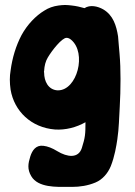

<svg xmlns="http://www.w3.org/2000/svg" viewBox="-20 -522 543 771"><path d="M460.9 -93.8C462.9 -128.9 463.9 -164.1 463.9 -200.2V-206.1C463.9 -240.2 462.9 -273.4 460 -306.6C459 -317.4 458 -328.1 457 -340.8L454.1 -376C447.3 -418.9 434.6 -460.9 394.5 -484.4C372.1 -497.1 341.8 -503.9 319.3 -489.3C302.7 -494.1 286.1 -498 267.6 -500C258.8 -501 250 -502 241.2 -502C232.4 -502 224.6 -501 215.8 -500C193.4 -497.1 174.8 -490.2 158.2 -479.5C124 -459 89.8 -423.8 66.4 -380.9C43.9 -337.9 29.3 -290 22.5 -238.3C20.5 -226.6 19.5 -214.8 19.5 -202.1C19.5 -189.5 20.5 -175.8 22.5 -162.1C37.1 -75.2 105.5 -9.8 200.2 -2C243.2 1 287.1 -10.7 323.2 -31.2C323.2 16.6 322.3 29.3 308.6 72.3C294.9 115.2 250 109.4 210 85C189.5 72.3 170.9 65.4 154.3 63.5C124 59.6 109.4 82 101.6 106.4C92.8 134.8 88.9 157.2 105.5 185.5C132.8 232.4 209 228.5 251 228.5H269.5C300.8 228.5 333 223.6 363.3 210.9C391.6 199.2 413.1 173.8 424.8 145.5C440.4 106.4 447.3 63.5 451.2 37.1C458 -8.8 458 -47.9 460.9 -93.8ZM265.6 -362.3C329.1 -309.6 290 -159.2 212.9 -159.2H210C173.8 -162.1 157.2 -195.3 157.2 -230.5C156.2 -232.4 156.2 -234.4 157.2 -237.3C158.2 -257.8 163.1 -276.4 171.9 -291C188.5 -319.3 228.5 -370.1 247.1 -370.1C253.9 -370.1 259.8 -367.2 265.6 -362.3Z"/></svg>

Font: Day Care
Style: Regular
Weight: 400
Designer: Noponies
Version: Version 1.000;PS 001.000;hotconv 1.0.88;makeotf.lib2.5.64775